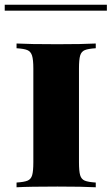

<svg xmlns="http://www.w3.org/2000/svg" viewBox="-41 -792 472 812"><path d="M364 -588Q332 -586 317.5 -580Q303 -574 298 -557Q293 -540 293 -502V-106Q293 -68 298 -51Q303 -34 317.5 -28Q332 -22 364 -20V0Q309 -3 202 -3Q83 -3 29 0V-20Q61 -22 75.5 -28Q90 -34 95 -51Q100 -68 100 -106V-502Q100 -540 94.5 -557Q89 -574 75 -580Q61 -586 29 -588V-608Q83 -605 202 -605Q308 -605 364 -608ZM411 -747H-21V-772H411Z"/></svg>

Font: Playfair Display SC Black
Style: Regular
Weight: 900
Designer: Claus Eggers Sørensen
Foundry: Claus Eggers Sørensen
Version: Version 1.200; ttfautohint (v1.6)